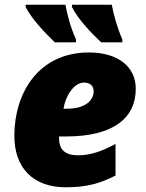

<svg xmlns="http://www.w3.org/2000/svg" viewBox="-20 -786 619 816"><path d="M410 -606H500V-618C478 -669 463 -723 455 -766H286V-756C310 -707 366 -647 410 -606ZM213 -606H303V-618C280 -669 266 -723 258 -766H89V-756C114 -707 170 -647 213 -606ZM260 10C356 10 412 -10 471 -40V-174C414 -144 367 -126 311 -126C258 -126 231 -149 231 -198V-206H260C466 -206 557 -287 557 -409C557 -502 482 -563 358 -563C143 -563 41 -390 41 -209C41 -73 120 10 260 10ZM264 -324H250C257 -375 293 -435 337 -435C365 -435 378 -419 378 -398C378 -364 349 -324 264 -324Z"/></svg>

Font: Noto Sans Black
Style: Italic
Weight: 900
Italic angle: -12°
Designer: Monotype Design Team
Foundry: Monotype Imaging Inc.
Version: Version 2.013